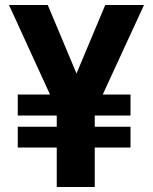

<svg xmlns="http://www.w3.org/2000/svg" viewBox="-20 -748 612 768"><path d="M171 -728H16L180 -370H51V-286H207V-241H51V-158H207V0H359V-158H502V-241H359V-286H502V-370H391L556 -728H401L286 -454Z"/></svg>

Font: Wafeq
Style: Bold
Weight: 700
Designer: Rasmus Andersson & Azza Alameddine
Foundry: Google & TypeTogether
Version: Version 3.000;FEAKit 1.0